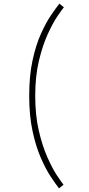

<svg xmlns="http://www.w3.org/2000/svg" viewBox="-20 -819 490 1052"><path d="M303.5 213Q285 190 257.5 148.2Q230 106.5 203 44.2Q176 -18 158 -102.2Q140 -186.5 140 -294Q140 -403.5 158.2 -487.8Q176.5 -572 204 -633.2Q231.5 -694.5 259.2 -735.2Q287 -776 305.5 -799L330 -779Q320 -767.5 294.8 -730.2Q269.5 -693 241.5 -631.8Q213.5 -570.5 193.2 -485.8Q173 -401 173 -294Q173 -189 192.2 -105Q211.5 -21 238.8 40.8Q266 102.5 291.2 140.8Q316.5 179 328 193Z"/></svg>

Font: Trispace Condensed Thin
Style: Regular
Weight: 100
Width: 3
Designer: Tyler Finck
Foundry: Etcetera Type Company
Version: Version 1.210; ttfautohint (v1.8.3)